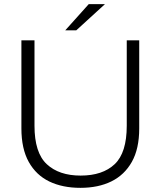

<svg xmlns="http://www.w3.org/2000/svg" viewBox="-20 -894 773 924"><path d="M367 10Q281 10 217.5 -20.5Q154 -51 118.5 -114.5Q83 -178 83 -276V-700H146V-289Q146 -159 205 -104Q264 -49 368 -49Q474 -49 532 -104Q590 -159 590 -289V-700H650V-276Q650 -178 614.5 -115Q579 -52 516 -21Q453 10 367 10ZM294 -748 407 -874H485L347 -748Z"/></svg>

Font: REM Medium ExtraLight
Style: Regular
Weight: 250
Version: Version 1.005;gftools[0.9.28]